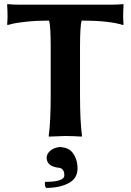

<svg xmlns="http://www.w3.org/2000/svg" viewBox="-20 -668 642 943"><path d="M209 108.9V105Q210.9 85 228.5 71Q246.1 57.1 272.9 54.2H278.8Q317.9 58.1 335.9 81.1Q360.8 113.3 360.8 159.2Q360.8 209 316.4 231.9Q272 254.9 207 254.9Q202.1 251 200.7 241.5Q199.2 231.9 202.1 225.1Q296.4 225.1 295.9 192.9Q295.9 158.7 268.1 155.8Q211.9 149.9 209 108.9ZM229 -436Q229 -540 221.2 -566.9Q161.1 -566.9 110.1 -561.5Q59.1 -556.2 38.1 -550.3L17.1 -544.9L15.1 -548.8Q19 -582 15.1 -645L17.1 -647.9Q41 -645 77.1 -645H524.9Q561 -645 585 -647.9L586.9 -645Q583 -582 586.9 -548.8L585 -544.9Q515.1 -566.9 380.9 -566.9Q373 -540 373 -436V-200.2Q373 -71.3 382.8 0L380.9 2.9Q335 0 300.8 0L220.2 2.9L219.2 0Q229 -67.9 229 -200.2Z"/></svg>

Font: Linux Biolinum O
Style: Bold
Weight: 700
Designer: Philipp H. Poll
Foundry: Philipp H. Poll
Version: Version 1.3.2